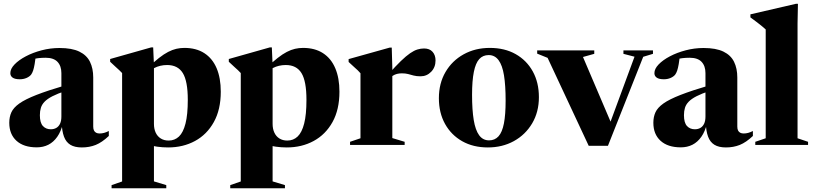

<svg xmlns="http://www.w3.org/2000/svg" viewBox="-20 -758 4263 1004"><path d="M324 -312.5V-283Q281 -268.5 254.2 -254.8Q227.5 -241 213.2 -226.2Q199 -211.5 193.8 -194.2Q188.5 -177 188.5 -155.5Q188.5 -116.5 204.2 -99.2Q220 -82 245.5 -82Q262 -82 274.5 -89.2Q287 -96.5 294 -111.2Q301 -126 301 -148.5V-375.5Q301 -413 280.8 -434.5Q260.5 -456 218.5 -456Q197.5 -456 179.5 -453.8Q161.5 -451.5 148.5 -447.5L169 -478Q165 -445 161.2 -423.2Q157.5 -401.5 153 -388.5Q148.5 -375.5 142.5 -367.5Q134 -357 118.2 -350.2Q102.5 -343.5 83.5 -343.5Q58.5 -343.5 46.2 -352Q34 -360.5 34 -375.5Q34 -398 56 -421Q78 -444 115 -463.5Q152 -483 197.8 -495Q243.5 -507 291 -507Q356 -507 394.8 -488.2Q433.5 -469.5 450.5 -434.8Q467.5 -400 467.5 -353V-96Q467.5 -83.5 471.5 -75.5Q475.5 -67.5 483 -63.8Q490.5 -60 500.5 -60Q512.5 -60 524.5 -63.2Q536.5 -66.5 549 -73V-47Q513.5 -13.5 480.5 -0.2Q447.5 13 408 13Q370.5 13 347.8 -1Q325 -15 314.5 -43.8Q304 -72.5 302.5 -116L309 -112.5Q299 -70.5 279.5 -42.8Q260 -15 233 -1.2Q206 12.5 172 12.5Q104 12.5 66.2 -21.8Q28.5 -56 28.5 -116Q28.5 -146.5 39.5 -170.8Q50.5 -195 81 -216.8Q111.5 -238.5 170.2 -261.5Q229 -284.5 324 -312.5Z M962 -236Q962 -333.5 936 -375.8Q910 -418 854 -418Q835.5 -418 818.5 -414Q801.5 -410 786.5 -402.2Q771.5 -394.5 758 -382.5L753 -403.5Q785.5 -434.5 811.2 -454.8Q837 -475 859.2 -486.5Q881.5 -498 902.2 -502.8Q923 -507.5 944.5 -507.5Q1006 -507.5 1048.5 -480Q1091 -452.5 1112.8 -401.2Q1134.5 -350 1134.5 -278.5Q1134.5 -185 1098.2 -119.8Q1062 -54.5 999.8 -20.8Q937.5 13 859 13Q830 13 801.5 9Q773 5 745 -3.5Q717 -12 689.5 -26H785V190.5L849.5 210V226.5H563.5V210L618.5 191V-376Q612 -383.5 604.2 -390.5Q596.5 -397.5 585.2 -407.8Q574 -418 556 -435V-449.5L770 -510H781L785 -418V-110.5Q785 -84 794.2 -64.2Q803.5 -44.5 820.8 -33.8Q838 -23 862 -23Q893.5 -23 915.8 -44Q938 -65 950 -111.8Q962 -158.5 962 -236Z M1582.5 -236Q1582.5 -333.5 1556.5 -375.8Q1530.5 -418 1474.5 -418Q1456 -418 1439 -414Q1422 -410 1407 -402.2Q1392 -394.5 1378.5 -382.5L1373.5 -403.5Q1406 -434.5 1431.8 -454.8Q1457.5 -475 1479.8 -486.5Q1502 -498 1522.8 -502.8Q1543.5 -507.5 1565 -507.5Q1626.5 -507.5 1669 -480Q1711.5 -452.5 1733.2 -401.2Q1755 -350 1755 -278.5Q1755 -185 1718.8 -119.8Q1682.5 -54.5 1620.2 -20.8Q1558 13 1479.5 13Q1450.5 13 1422 9Q1393.5 5 1365.5 -3.5Q1337.5 -12 1310 -26H1405.5V190.5L1470 210V226.5H1184V210L1239 191V-376Q1232.5 -383.5 1224.8 -390.5Q1217 -397.5 1205.8 -407.8Q1194.5 -418 1176.5 -435V-449.5L1390.5 -510H1401.5L1405.5 -418V-110.5Q1405.5 -84 1414.8 -64.2Q1424 -44.5 1441.2 -33.8Q1458.5 -23 1482.5 -23Q1514 -23 1536.2 -44Q1558.5 -65 1570.5 -111.8Q1582.5 -158.5 1582.5 -236Z M2197.5 -504.5Q2226.5 -504.5 2242 -487Q2257.5 -469.5 2257.5 -442Q2257.5 -406 2234.5 -382.5Q2211.5 -359 2179 -359Q2158 -359 2143 -363Q2128 -367 2114.2 -370.8Q2100.5 -374.5 2081.5 -374.5Q2067.5 -374.5 2055.8 -371.5Q2044 -368.5 2033.8 -361.8Q2023.5 -355 2012.5 -344.5L2010 -368.5Q2048.5 -412 2076.2 -438.8Q2104 -465.5 2124.8 -479.8Q2145.5 -494 2162.8 -499.2Q2180 -504.5 2197.5 -504.5ZM2031.5 -405V-36L2096 -16.5V0H1810.5V-16.5L1865 -35V-375Q1858.5 -383 1850.8 -390.2Q1843 -397.5 1831.8 -407.5Q1820.5 -417.5 1803 -434V-449L2017.5 -509H2028.5Z M2537.5 -24Q2567.5 -24 2586.8 -45.2Q2606 -66.5 2615 -112.2Q2624 -158 2624 -232Q2624 -311 2615.5 -363.8Q2607 -416.5 2587.2 -443.2Q2567.5 -470 2535.5 -470Q2505 -470 2486 -449Q2467 -428 2457.8 -382Q2448.5 -336 2448.5 -262.5Q2448.5 -183.5 2457.2 -130.5Q2466 -77.5 2485.5 -50.8Q2505 -24 2537.5 -24ZM2531 13Q2454.5 13 2397 -19.5Q2339.5 -52 2307.2 -110Q2275 -168 2275 -244.5Q2275 -322 2309.5 -381.2Q2344 -440.5 2404.5 -474Q2465 -507.5 2541.5 -507.5Q2619 -507.5 2676.5 -475Q2734 -442.5 2766 -384.5Q2798 -326.5 2798 -250Q2798 -172.5 2762.8 -113Q2727.5 -53.5 2667.2 -20.2Q2607 13 2531 13Z M3343.5 -461 3159 4.5H3058.5L2843.5 -455.5L2789 -477.5V-494.5H3087.5V-476.5L3028.5 -460L3187 -88.5L3156.5 -78L3298 -461.5L3240 -476.5V-494.5H3394.5V-476.5Z M3692 -312.5V-283Q3649 -268.5 3622.2 -254.8Q3595.5 -241 3581.2 -226.2Q3567 -211.5 3561.8 -194.2Q3556.5 -177 3556.5 -155.5Q3556.5 -116.5 3572.2 -99.2Q3588 -82 3613.5 -82Q3630 -82 3642.5 -89.2Q3655 -96.5 3662 -111.2Q3669 -126 3669 -148.5V-375.5Q3669 -413 3648.8 -434.5Q3628.5 -456 3586.5 -456Q3565.5 -456 3547.5 -453.8Q3529.5 -451.5 3516.5 -447.5L3537 -478Q3533 -445 3529.2 -423.2Q3525.5 -401.5 3521 -388.5Q3516.5 -375.5 3510.5 -367.5Q3502 -357 3486.2 -350.2Q3470.5 -343.5 3451.5 -343.5Q3426.5 -343.5 3414.2 -352Q3402 -360.5 3402 -375.5Q3402 -398 3424 -421Q3446 -444 3483 -463.5Q3520 -483 3565.8 -495Q3611.5 -507 3659 -507Q3724 -507 3762.8 -488.2Q3801.5 -469.5 3818.5 -434.8Q3835.5 -400 3835.5 -353V-96Q3835.5 -83.5 3839.5 -75.5Q3843.5 -67.5 3851 -63.8Q3858.5 -60 3868.5 -60Q3880.5 -60 3892.5 -63.2Q3904.5 -66.5 3917 -73V-47Q3881.5 -13.5 3848.5 -0.2Q3815.5 13 3776 13Q3738.5 13 3715.8 -1Q3693 -15 3682.5 -43.8Q3672 -72.5 3670.5 -116L3677 -112.5Q3667 -70.5 3647.5 -42.8Q3628 -15 3601 -1.2Q3574 12.5 3540 12.5Q3472 12.5 3434.2 -21.8Q3396.5 -56 3396.5 -116Q3396.5 -146.5 3407.5 -170.8Q3418.5 -195 3449 -216.8Q3479.5 -238.5 3538.2 -261.5Q3597 -284.5 3692 -312.5Z M4150.5 -35 4205.5 -16.5V0H3929.5V-16.5L3984 -35V-604Q3977.5 -610 3966.2 -619.5Q3955 -629 3939.2 -641Q3923.5 -653 3904 -667V-683L4141.5 -738H4152.5L4150.5 -635.5Z"/></svg>

Font: Newsreader 60pt
Style: Bold
Weight: 700
Designer: Hugues Gentile
Foundry: Production Type
Version: Version 1.003